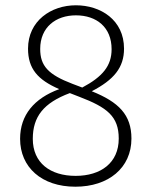

<svg xmlns="http://www.w3.org/2000/svg" viewBox="-20 -695 573 726"><path d="M327 -350C410 -393 449 -439 449 -511C449 -620 360 -675 267 -675C173 -675 86 -616 86 -511C86 -435 123 -393 204 -358C109 -323 56 -260 56 -170C56 -63 137 11 265 11C390 11 477 -60 477 -171C477 -261 429 -309 327 -350ZM132 -510C132 -592 191 -637 267 -637C345 -637 402 -592 402 -509C402 -446 368 -405 291 -364L254 -378C162 -413 132 -446 132 -510ZM266 -30C170 -30 104 -79 104 -170C104 -254 145 -306 244 -343L280 -329C385 -289 429 -255 429 -171C429 -79 361 -30 266 -30Z"/></svg>

Font: Fira Sans ExtraLight
Style: Regular
Weight: 200
Designer: bBox Type GmbH & Carrois Corporate GbR & Edenspiekermann AG
Foundry: bBox Type GmbH & Carrois Corporate GbR & Edenspiekermann AG
Version: Version 4.300;PS 004.300;hotconv 1.0.88;makeotf.lib2.5.64775